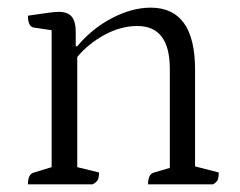

<svg xmlns="http://www.w3.org/2000/svg" viewBox="-20 -482 628 502"><path d="M53 0Q53 -27 69 -31L115 -45V-403L68 -410Q53 -413 53 -441Q88 -446 105.5 -448.5Q123 -451 134 -451Q157 -451 167.5 -438.5Q178 -426 178 -398V-361H182Q220 -407 272.5 -434.5Q325 -462 374 -462Q490 -462 490 -300V-47L552 -31Q552 -18 549 -11.5Q546 -5 537 0H367Q367 -27 383 -31L424 -43V-302Q424 -414 339 -414Q296 -414 253.5 -391Q211 -368 182 -333V-45L239 -31Q239 -18 235.5 -11.5Q232 -5 222 0Z"/></svg>

Font: Petrona Light
Style: Regular
Weight: 300
Designer: Ringo R. Seeber
Foundry: Ringo R. Seeber
Version: Version 2.001; ttfautohint (v1.8.3)